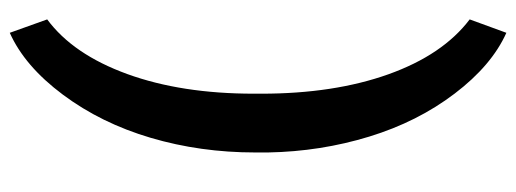

<svg xmlns="http://www.w3.org/2000/svg" viewBox="-350 -479 1051 391"><g transform="rotate(-90 175.5 -283.5)"><path d="M60.5 -289.1Q60.5 -400.9 90.3 -502Q120.1 -603 178.2 -680.9Q236.3 -758.8 304.2 -789.1L331.5 -712.9Q260.3 -660.2 220.2 -549.8Q180.2 -439.5 180.2 -292V-276.9Q180.2 -128.9 219.7 -18.1Q259.3 92.8 331.5 147.5L304.2 222.2Q237.8 192.4 180.4 116.9Q123 41.5 92.8 -57.1Q62.5 -155.8 60.5 -263.2Z"/></g></svg>

Font: RobotoInd
Style: Bold
Weight: 700
Designer: Google
Version: Version 2.001150; 2014